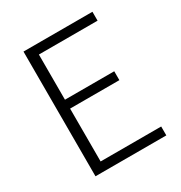

<svg xmlns="http://www.w3.org/2000/svg" viewBox="-171 -851 915 972"><g transform="rotate(-30 286.5 -364.5)"><path d="M106 0H520V-52H166V-361H454V-413H166V-677H509V-729H106Z"/></g></svg>

Font: Noto Sans CJK SC Light
Style: Regular
Weight: 300
Designer: Ryoko NISHIZUKA 西塚涼子 (kana, bopomofo & ideographs); Paul D. Hunt (Latin, Greek & Cyrillic); Sandoll Communications 산돌커뮤니
Foundry: Adobe
Version: Version 2.004;hotconv 1.0.118;makeotfexe 2.5.65603